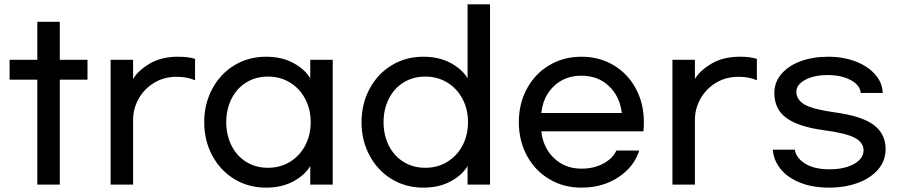

<svg xmlns="http://www.w3.org/2000/svg" viewBox="-20 -763 4128 880"><path d="M381 -398H254V83H151V-398H24V-489H151V-663H254V-489H381Z M590 -489V-401Q613 -440 666.5 -471.5Q720 -503 796 -503Q845 -503 874 -493V-395Q839 -411 789 -411Q732 -411 686.5 -383.5Q641 -356 615.5 -310.5Q590 -265 590 -213V83H487V-489Z M916 -203Q916 -287 953 -356Q990 -425 1054.5 -464Q1119 -503 1199 -503Q1272 -503 1325 -474Q1378 -445 1402 -404V-489H1505V83H1402V-2Q1378 39 1325 68Q1272 97 1199 97Q1119 97 1054.5 58Q990 19 953 -50Q916 -119 916 -203ZM1404 -203Q1404 -262 1379 -309.5Q1354 -357 1309.5 -384.5Q1265 -412 1208 -412Q1152 -412 1108.5 -385Q1065 -358 1041 -310Q1017 -262 1017 -203Q1017 -144 1041 -96Q1065 -48 1108.5 -21Q1152 6 1208 6Q1265 6 1309.5 -21.5Q1354 -49 1379 -96.5Q1404 -144 1404 -203Z M1637 -203Q1637 -287 1674 -356Q1711 -425 1775.5 -464Q1840 -503 1920 -503Q1993 -503 2046 -474Q2099 -445 2123 -404V-743H2226V83H2123V-2Q2099 39 2046 68Q1993 97 1920 97Q1840 97 1775.5 58Q1711 19 1674 -50Q1637 -119 1637 -203ZM2125 -203Q2125 -262 2100 -309.5Q2075 -357 2030.5 -384.5Q1986 -412 1929 -412Q1873 -412 1829.5 -385Q1786 -358 1762 -310Q1738 -262 1738 -203Q1738 -144 1762 -96Q1786 -48 1829.5 -21Q1873 6 1929 6Q1986 6 2030.5 -21.5Q2075 -49 2100 -96.5Q2125 -144 2125 -203Z M2358 -203Q2358 -288 2395 -356.5Q2432 -425 2497.5 -464Q2563 -503 2645 -503Q2727 -503 2792.5 -464Q2858 -425 2894.5 -356.5Q2931 -288 2931 -203Q2931 -175 2929 -161H2461Q2469 -86 2519.5 -38Q2570 10 2645 10Q2702 10 2745.5 -13.5Q2789 -37 2805 -73H2910Q2886 2 2814 49.5Q2742 97 2645 97Q2563 97 2497.5 58Q2432 19 2395 -49.5Q2358 -118 2358 -203ZM2645 -416Q2569 -416 2519 -368.5Q2469 -321 2461 -245H2830Q2821 -321 2771 -368.5Q2721 -416 2645 -416Z M3165 -489V-401Q3188 -440 3241.5 -471.5Q3295 -503 3371 -503Q3420 -503 3449 -493V-395Q3414 -411 3364 -411Q3307 -411 3261.5 -383.5Q3216 -356 3190.5 -310.5Q3165 -265 3165 -213V83H3062V-489Z M4026 -337H3925Q3922 -373 3879 -396Q3836 -419 3773 -419Q3711 -419 3670.5 -397Q3630 -375 3630 -343Q3630 -306 3667.5 -284Q3705 -262 3806 -248Q3931 -231 3985 -190Q4039 -149 4039 -80Q4039 -26 4004.5 14Q3970 54 3911 75.5Q3852 97 3780 97Q3705 97 3648 74.5Q3591 52 3558.5 12.5Q3526 -27 3522 -77H3623Q3628 -40 3669.5 -13.5Q3711 13 3783 13Q3850 13 3894 -11.5Q3938 -36 3938 -74Q3938 -110 3897.5 -131.5Q3857 -153 3757 -166Q3639 -182 3584 -222.5Q3529 -263 3529 -337Q3529 -386 3561.5 -424Q3594 -462 3650 -482.5Q3706 -503 3776 -503Q3845 -503 3901 -481.5Q3957 -460 3990.5 -422.5Q4024 -385 4026 -337Z"/></svg>

Font: Gmarket Sans TTF Medium
Style: Regular
Weight: 500
Designer: Creative Director : Sungho Lee; Art Director : Kiwoong Choi; Project Manager : Sori Yang, Jongwook Yoon; Font Designer :
Foundry: Sandoll Inc.
Version: Version 1.000;hotconv 1.0.109;makeotfexe 2.5.65596